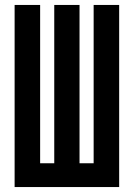

<svg xmlns="http://www.w3.org/2000/svg" viewBox="-20 -755 540 775"><path d="M39 0V-735H142V-96H199V-735H301V-96H358V-735H461V0Z"/></svg>

Font: Iosevka Curly
Style: Bold
Weight: 700
Monospace: yes
Designer: Belleve Invis
Foundry: Belleve Invis
Version: Version 22.1.2; ttfautohint (v1.8.4)